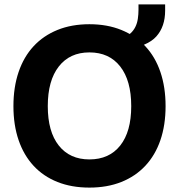

<svg xmlns="http://www.w3.org/2000/svg" viewBox="-20 -836 813 872"><path d="M386 16Q305 16 241 -9.5Q177 -35 132.5 -83Q88 -131 64.5 -199.5Q41 -268 41 -354Q41 -440 64.5 -509Q88 -578 132.5 -626Q177 -674 241 -700Q305 -726 386 -726Q467 -726 531 -700Q595 -674 640 -626Q685 -578 708.5 -509Q732 -440 732 -354Q732 -268 708.5 -199.5Q685 -131 640 -83Q595 -35 531 -9.5Q467 16 386 16ZM386 -112Q476 -112 526 -175Q576 -238 576 -354Q576 -470 526 -534Q476 -598 386 -598Q297 -598 247 -534Q197 -470 197 -354Q197 -238 247 -175Q297 -112 386 -112ZM521 -607.7 513 -665.5 538 -669.5Q559 -672.5 572.5 -684.4Q586 -696.4 594.5 -713.3Q603 -730.2 606 -750.7Q609 -771.1 609 -792V-815.9H730V-788Q730 -715.3 690 -670.5Q650 -625.7 551 -611.7Z"/></svg>

Font: Geist
Style: Bold
Weight: 400
Designer: Basement.studio, Andrés Briganti, Mateo Zaragoza
Foundry: Basement.studio, Vercel, Andrés Briganti, Guido Ferreyra, Mateo Zaragoza
Version: Version 1.401